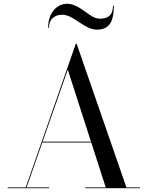

<svg xmlns="http://www.w3.org/2000/svg" viewBox="-20 -997 782 1017"><path d="M309.5 -919C371.5 -919 425 -840 493 -840C552 -840 583 -872 583 -967H578.5C578.5 -915 551 -898 508.5 -898C453.5 -898 406 -977 335 -977C286 -977 235 -935 235 -850H239.5C239.5 -902 276.5 -919 309.5 -919ZM20.5 -4.5V0H240.5V-4.5H121L204 -242H463.5L540 -4.5H431.5V0H721.5V-4.5H649.5L386 -765H381.5L116.5 -4.5ZM339 -628 462 -246.5H205.5Z"/></svg>

Font: Bodoni* 36pt
Style: Regular
Weight: 400
Version: Version 2.3